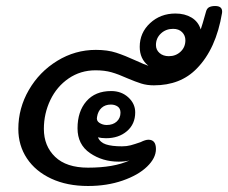

<svg xmlns="http://www.w3.org/2000/svg" viewBox="-20 -629 759 639"><path d="M719 -586Q699 -466 635 -401Q581 -345 492 -345Q469 -345 450 -351Q431 -357 405 -368Q374 -382 351 -388.5Q328 -395 298 -395Q248 -395 208.5 -368Q169 -341 147.5 -296Q126 -251 126 -200Q126 -143 163.5 -107Q201 -71 273 -71Q359 -71 411 -95Q396 -91 375 -91Q321 -91 279.5 -119.5Q238 -148 238 -202Q238 -258 267.5 -292Q297 -326 350 -326Q384 -326 407 -305Q430 -284 430 -255Q430 -216 402.5 -192.5Q375 -169 333 -169Q318 -169 306 -172Q313 -155 332.5 -148.5Q352 -142 386 -142Q402 -142 415 -145.5Q428 -149 448 -156Q464 -164 474 -164Q499 -164 499 -133Q499 -103 469.5 -74.5Q440 -46 388 -28Q336 -10 273 -10Q203 -10 150.5 -34.5Q98 -59 69.5 -102Q41 -145 41 -200Q41 -269 76 -329.5Q111 -390 170.5 -426.5Q230 -463 299 -463Q338 -463 367 -453.5Q396 -444 433 -427Q461 -414 474 -410Q445 -433 445 -473Q445 -520 479.5 -552Q514 -584 564 -584Q595 -584 617.5 -570.5Q640 -557 648 -531Q653 -545 665 -588Q668 -601 676 -605Q684 -609 696 -609Q722 -609 719 -586ZM499 -479Q499 -463 511 -452.5Q523 -442 542 -442Q565 -442 581 -457Q597 -472 597 -495Q597 -511 586 -522Q575 -533 556 -533Q532 -533 515.5 -517.5Q499 -502 499 -479ZM335 -213Q356 -213 368.5 -224.5Q381 -236 381 -254Q381 -268 371.5 -274.5Q362 -281 349 -281Q330 -281 318 -270Q306 -259 303 -240Q300 -227 311 -220Q322 -213 335 -213Z"/></svg>

Font: Mali Medium
Style: Italic
Weight: 500
Italic angle: -10°
Version: Version 1.000; ttfautohint (v1.6)